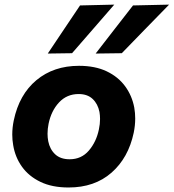

<svg xmlns="http://www.w3.org/2000/svg" viewBox="-20 -797 751 830"><path d="M276.5 13.5Q205 13.5 154.8 -10.8Q104.5 -35 75 -76.2Q45.5 -117.5 37 -169.5Q33 -192 33 -215.5Q33 -245.5 39.5 -276.5Q63 -388.5 137.5 -450.5Q212 -512.5 321.5 -512.5Q391 -512.5 441 -488.8Q491 -465 521 -424Q551 -383 560.5 -331.5Q564.5 -308.5 564.5 -284.5Q564.5 -254.5 558 -223Q535 -114.5 462 -50.5Q389 13.5 276.5 13.5ZM281 -108.5Q332 -108.5 364.2 -146.2Q396.5 -184 407.5 -237.5Q412.5 -261 412.5 -282.5Q412.5 -298.5 410 -313Q403 -348 380.5 -369.2Q358 -390.5 320 -390.5Q269 -390.5 235.2 -354.2Q201.5 -318 190 -262Q185.5 -240 185.5 -219Q185.5 -202.5 188.5 -186.5Q195.5 -151.5 218.5 -130Q241.5 -108.5 281 -108.5ZM393.5 -565.5Q434.5 -618.5 474.5 -670Q514.5 -721.5 555 -773.5L711 -777Q658 -723 607 -670.5Q556 -618 506.5 -567ZM186.5 -565.5Q214.5 -607.5 256.5 -670Q291 -721.5 326 -773.5L474 -777Q427 -723 381.5 -670.5Q336 -618 291.5 -567Z"/></svg>

Font: Heraclito
Style: Bold Italic
Weight: 700
Italic angle: -12°
Designer: Kostas Bartsokas (font) & Cristiano Sobral (main changes)
Foundry: Kostas Bartsokas (font) & Cristiano Sobral (main changes)
Version: Version 1.00;July 8, 2020;FontCreator 13.0.0.2655 64-bit